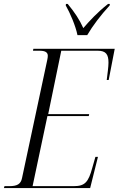

<svg xmlns="http://www.w3.org/2000/svg" viewBox="-40 -964 608 984"><path d="M357 -784H407C435 -832 476 -886 522 -936L523 -944H514C459 -901 419 -857 387 -820C367 -864 344 -899 307 -944H298L297 -936C319 -898 348 -830 357 -784ZM-20 0H422L462 -160H449L433 -104C413 -30 395 -10 338 -10H127L203 -369H415L417 -379H207L274 -704H461C503 -704 516 -685 516 -643C516 -622 511 -587 507 -554H517L548 -714H131L129 -704H162C190 -704 205 -697 205 -678C205 -672 204 -665 202 -656L73 -52C67 -20 47 -10 8 -10H-17Z"/></svg>

Font: Noto Serif Display Condensed Light
Style: Italic
Weight: 300
Width: 3
Italic angle: -12°
Designer: Monotype Design Team
Foundry: Monotype Imaging Inc.
Version: Version 2.009